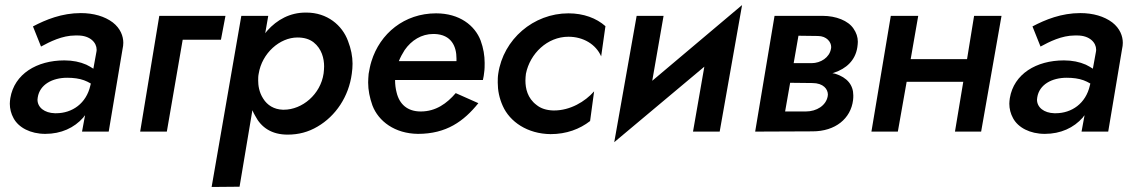

<svg xmlns="http://www.w3.org/2000/svg" viewBox="-20 -523 4506 763"><path d="M143 -338C178 -357 227 -382 279 -382C282 -382 286 -382 289 -382C339 -382 364 -353 364 -326C364 -323 364 -320 363 -316L351 -250C342 -256 333 -261 323 -266C298 -277 269 -283 236 -283C126 -283 37 -229 21 -133C20 -125 19 -118 19 -111C19 -91 24 -71 34 -53C54 -16 101 9 160 9C223 9 275 -15 311 -56C313 -59 315 -62 318 -65L306 0H412L467 -328C469 -337 470 -345 470 -353C470 -379 459 -410 428 -434C396 -458 352 -471 301 -471C226 -471 162 -445 111 -418ZM130 -136C138 -187 188 -214 247 -214C272 -214 295 -211 314 -204C323 -201 332 -196 341 -191L339 -183C323 -112 267 -73 203 -73C201 -73 200 -73 198 -73C157 -74 129 -96 129 -127C129 -130 130 -133 130 -136Z M613 -460 537 0H643L706 -365H858L876 -460Z M932 219 983 -85C986 -77 990 -70 994 -63C1018 -16 1060 12 1123 12C1166 12 1205 2 1242 -20C1314 -62 1366 -139 1378 -230C1380 -244 1381 -257 1381 -270C1381 -299 1375 -329 1363 -360C1340 -423 1280 -473 1198 -473C1196 -473 1195 -473 1194 -473C1133 -473 1081 -445 1042 -401C1039 -398 1037 -394 1034 -391L1046 -460H939L821 220ZM1266 -231C1254 -148 1181 -87 1108 -87C1107 -87 1105 -87 1104 -87C1069 -88 1042 -105 1026 -131C1009 -157 1006 -185 1006 -203C1006 -212 1006 -221 1008 -230C1021 -312 1092 -374 1162 -374C1188 -374 1209 -368 1226 -355C1259 -329 1268 -290 1268 -259C1268 -250 1267 -240 1266 -231Z M1791 -153C1756 -112 1712 -80 1652 -80C1599 -80 1567 -109 1556 -156C1552 -171 1550 -188 1550 -205H1899C1902 -216 1903 -227 1904 -235C1906 -248 1906 -261 1906 -273C1906 -302 1901 -332 1890 -362C1867 -422 1806 -470 1713 -470C1587 -470 1490 -390 1456 -279C1451 -263 1448 -247 1445 -230C1444 -218 1443 -206 1443 -195C1443 -165 1449 -135 1460 -104C1484 -41 1549 8 1641 9C1754 9 1823 -41 1881 -113ZM1565 -280C1571 -295 1579 -310 1588 -324C1615 -363 1655 -388 1702 -388C1703 -388 1705 -388 1706 -388C1775 -386 1794 -337 1794 -291C1794 -288 1794 -284 1794 -280Z M2070 -230C2086 -310 2155 -377 2239 -377C2298 -377 2348 -347 2369 -299L2386 -419C2350 -451 2299 -470 2239 -470C2100 -470 1980 -367 1960 -230C1958 -218 1958 -206 1958 -195C1958 -164 1964 -133 1978 -102C2006 -39 2076 9 2168 10C2231 10 2284 -10 2325 -42L2341 -160C2305 -119 2246 -84 2182 -84C2181 -84 2179 -84 2178 -84C2151 -85 2129 -92 2112 -106C2076 -133 2068 -172 2068 -203C2068 -212 2069 -221 2070 -230Z M2617 -460H2510L2421 42L2779 -258L2734 0H2840L2929 -503L2572 -202Z M3058 -460 2981 0 3209 -1C3300 -1 3361 -52 3370 -125C3371 -132 3371 -138 3371 -144C3371 -185 3347 -215 3299 -230C3296 -231 3292 -231 3288 -232C3290 -233 3292 -233 3294 -234C3343 -250 3379 -283 3387 -335C3388 -343 3389 -350 3389 -357C3389 -376 3383 -393 3372 -409C3351 -441 3302 -460 3249 -460ZM3134 -272 3153 -381 3230 -380C3266 -380 3283 -355 3283 -337C3283 -334 3283 -331 3282 -328C3276 -295 3242 -272 3205 -272ZM3100 -80 3120 -194 3208 -193C3253 -193 3270 -168 3270 -147C3270 -145 3269 -142 3269 -139C3262 -104 3226 -80 3182 -80Z M3851 -460 3823 -288H3599L3629 -460H3520L3443 0H3548L3583 -198H3808L3775 0H3879L3960 -460Z M4115 -338C4150 -357 4199 -382 4251 -382C4254 -382 4258 -382 4261 -382C4311 -382 4336 -353 4336 -326C4336 -323 4336 -320 4335 -316L4323 -250C4314 -256 4305 -261 4295 -266C4270 -277 4241 -283 4208 -283C4098 -283 4009 -229 3993 -133C3992 -125 3991 -118 3991 -111C3991 -91 3996 -71 4006 -53C4026 -16 4073 9 4132 9C4195 9 4247 -15 4283 -56C4285 -59 4287 -62 4290 -65L4278 0H4384L4439 -328C4441 -337 4442 -345 4442 -353C4442 -379 4431 -410 4400 -434C4368 -458 4324 -471 4273 -471C4198 -471 4134 -445 4083 -418ZM4102 -136C4110 -187 4160 -214 4219 -214C4244 -214 4267 -211 4286 -204C4295 -201 4304 -196 4313 -191L4311 -183C4295 -112 4239 -73 4175 -73C4173 -73 4172 -73 4170 -73C4129 -74 4101 -96 4101 -127C4101 -130 4102 -133 4102 -136Z"/></svg>

Font: Jost Medium
Style: Italic
Weight: 500
Italic angle: -5°
Version: Version 3.710